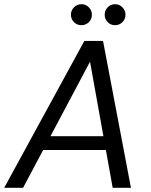

<svg xmlns="http://www.w3.org/2000/svg" viewBox="-34 -895 718 915"><path d="M-14 0 368 -700H457L590 0H503L395 -601L76 0ZM114 -180 148 -246H507L518 -180ZM354 -775Q333 -775 318.5 -789.5Q304 -804 304 -825Q304 -845 318.5 -860Q333 -875 354 -875Q375 -875 389.5 -860Q404 -845 404 -825Q404 -804 389.5 -789.5Q375 -775 354 -775ZM515 -775Q493 -775 479 -789.5Q465 -804 465 -825Q465 -845 479 -860Q493 -875 515 -875Q535 -875 549.5 -860Q564 -845 564 -825Q564 -804 549.5 -789.5Q535 -775 515 -775Z"/></svg>

Font: DM Sans 24pt
Style: Italic
Weight: 400
Italic angle: -10°
Designer: Colophon Foundry, Jonny Pinhorn
Foundry: Colophon Foundry
Version: Version 4.004;gftools[0.9.30]